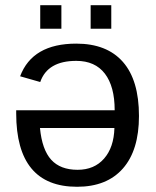

<svg xmlns="http://www.w3.org/2000/svg" viewBox="-20 -705 596 735"><path d="M42 -283H419Q419 -374 381.5 -423Q344 -472 272 -472Q162 -472 134 -391L57 -413Q104 -538 272 -538Q389 -538 450.5 -468Q512 -398 512 -261Q512 -130 450.5 -60Q389 10 275 10Q42 10 42 -271ZM418 -215H133Q141 -132 176 -93.5Q211 -55 277 -55Q341 -55 378.5 -98Q416 -141 418 -215ZM406 -595H327V-685H406ZM215 -595H134V-685H215Z"/></svg>

Font: Libra Sans
Style: Regular
Weight: 400
Foundry: Context Ltd
Version: Version 1.002